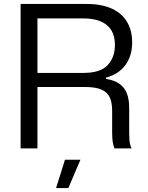

<svg xmlns="http://www.w3.org/2000/svg" viewBox="-20 -749 746 969"><path d="M84 0V-729H419Q462 -729 497.5 -721Q533 -713 561 -697Q589 -681 608 -657.5Q627 -634 637 -603.5Q647 -573 647 -535Q647 -468 613.5 -421.5Q580 -375 515 -357V-351Q558 -344 583.5 -325.5Q609 -307 620.5 -277Q632 -247 632 -205V-77Q632 -59 633.5 -40Q635 -21 644 0H558Q551 -16 548.5 -35Q546 -54 546 -80V-190Q546 -230 534.5 -256.5Q523 -283 493 -296.5Q463 -310 408 -310H158V-381H401Q487 -381 523.5 -420.5Q560 -460 560 -522Q560 -557 549 -582.5Q538 -608 516.5 -624.5Q495 -641 466 -648.5Q437 -656 401 -656H169V0ZM263 200 308 57H386L325 200Z"/></svg>

Font: Mona Sans ExtraLight
Style: Regular
Weight: 400
Version: Version 2.000